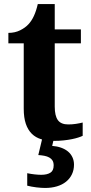

<svg xmlns="http://www.w3.org/2000/svg" viewBox="-20 -680 445 940"><path d="M314 -70.8Q333.5 -70.8 351.3 -73.5Q369.1 -76.2 384.8 -80.1V-15.1Q377 -11.2 363.5 -6.8Q350.1 -2.4 332.3 1.2Q314.5 4.9 292 7.3Q269.5 9.8 243.2 9.8Q209.5 9.8 182.1 1.7Q154.8 -6.3 135.7 -25.1Q116.7 -43.9 106.4 -74Q96.2 -104 96.2 -147.9V-467.8H21V-519Q53.2 -519 78.6 -531.7Q104 -544.4 119.1 -561Q149.9 -593.3 165 -660.2H248V-536.1H376V-467.8H248V-158.2Q248 -112.8 263.4 -91.8Q278.8 -70.8 314 -70.8ZM342.3 126Q342.3 152.3 332 173.6Q321.8 194.8 303.2 209.7Q284.7 224.6 258.5 232.4Q232.4 240.2 200.7 240.2Q192.9 240.2 181.6 239.5Q170.4 238.8 158.2 237.3Q146 235.8 134.3 233.6Q122.6 231.4 113.3 229V168Q131.8 171.9 149.9 173.8Q168 175.8 181.6 175.8Q210 175.8 226.3 165.8Q242.7 155.8 242.7 129.9Q242.7 115.2 237.1 106Q231.4 96.7 221.2 91.1Q210.9 85.4 197.3 82.8Q183.6 80.1 167.5 79.1L188.5 -8.8H245.6L235.4 34.2Q259.8 36.1 279.5 43.2Q299.3 50.3 313.2 62Q327.1 73.7 334.7 90.1Q342.3 106.4 342.3 126Z"/></svg>

Font: Droids
Style: b
Weight: 700
Foundry: Ascender Corporation
Version: Version 1.00 build 113